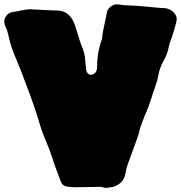

<svg xmlns="http://www.w3.org/2000/svg" viewBox="-20 -847 847 898"><path d="M462.4 29.3C457 27.8 452.6 26.9 449.2 26.9C384.3 28.3 345.7 28.8 333.5 28.8C318.8 28.8 304.2 27.3 290 24.9C280.3 22.5 273.4 18.1 269 10.7C264.6 3.9 260.7 -5.4 257.3 -16.6C241.7 -57.1 231.4 -85.9 226.1 -103.5C217.8 -130.9 207.5 -158.2 195.8 -185.1C184.1 -211.9 173.8 -239.3 165.5 -267.6C147.5 -329.1 126.5 -389.6 103 -449.2C85 -498.5 71.3 -534.7 61 -557.6C51.8 -579.1 43.5 -600.6 35.2 -622.6C29.8 -638.7 24.9 -655.8 21.5 -672.9C16.6 -695.8 11.7 -711.4 7.3 -719.2C2.4 -728.5 0 -737.8 0 -746.1C0 -753.4 2 -760.7 5.9 -767.6C14.2 -781.7 27.3 -790 44.9 -792C56.2 -793 67.4 -794.9 78.6 -797.9C92.8 -801.3 106.9 -803.2 121.1 -803.7C137.7 -803.2 160.2 -801.8 188 -800.3C215.8 -798.8 235.8 -797.9 248 -797.9C260.3 -797.9 272 -794.9 283.7 -789.6C306.6 -779.3 323.7 -754.4 335 -715.3C346.2 -676.3 356.4 -645.5 365.7 -623C373 -604 377.4 -584.5 378.4 -564.9C378.4 -564.9 382.3 -527.8 382.3 -527.8C383.8 -507.3 392.1 -497.1 406.2 -497.1C424.3 -499.5 433.6 -511.7 434.1 -533.7C434.1 -570.3 438.5 -603 446.8 -631.8C447.8 -638.7 451.2 -649.4 457 -664.1C457 -664.1 460.9 -695.8 460.9 -695.8C460.9 -695.8 481 -793.5 481 -793.5C484.4 -803.2 490.7 -811 499.5 -817.4C508.3 -823.7 517.1 -826.7 526.4 -826.7C526.4 -826.7 533.2 -826.2 533.2 -826.2C552.7 -822.8 572.3 -821.3 592.3 -821.3C608.4 -820.8 636.7 -818.8 676.3 -814.9C715.8 -811 738.8 -809.1 744.6 -809.1C763.7 -809.1 780.3 -801.8 794.4 -786.6C802.7 -777.3 806.6 -768.1 806.6 -758.8C806.6 -750.5 802.2 -732.4 793.9 -704.6C785.2 -676.8 778.8 -658.2 774.9 -648.9C774.9 -648.9 768.6 -624.5 768.6 -624.5C764.2 -602.1 756.3 -581.5 745.6 -563.5C732.4 -540.5 724.1 -517.1 720.2 -492.2C717.3 -477.1 713.4 -462.4 708 -447.8C702.6 -432.6 697.3 -417.5 692.4 -401.4C682.1 -367.7 669.9 -335 655.8 -303.2C640.6 -265.6 632.3 -241.2 630.9 -230C630.9 -225.1 613.8 -176.3 579.6 -84C574.7 -71.8 571.3 -59.6 568.8 -46.4C565.4 -20.5 556.2 -1.5 540.5 10.7C524.9 22.9 508.8 29.3 492.2 29.3C487.3 30.8 482.4 31.7 477.1 31.7C472.7 31.7 467.8 30.8 462.4 29.3Z"/></svg>

Font: Kaph
Style: Regular
Weight: 400
Designer: GGBotNet
Foundry: f0n7.com